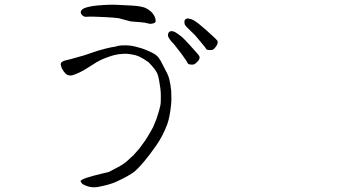

<svg xmlns="http://www.w3.org/2000/svg" viewBox="-20 -735 1540 812"><path d="M822.3 -565.4Q803.7 -588.9 789.1 -601.6Q776.4 -613.3 769 -621.1Q761.7 -628.9 760.7 -634.8Q758.8 -641.6 760.7 -648.4Q762.7 -653.3 767.6 -655.3Q772.5 -658.2 779.3 -656.2Q788.1 -655.3 798.8 -649.4Q811.5 -641.6 821.3 -633.8Q835.9 -622.1 854.5 -605.5Q898.4 -566.4 899.9 -561.5Q901.4 -556.6 899.9 -550.8Q898.4 -544.9 892.6 -537.1Q886.7 -529.3 881.8 -525.9Q877 -522.5 867.2 -523.4Q855.5 -523.4 853.5 -526.4Q853.5 -528.3 822.3 -565.4ZM747.1 -507.8Q720.7 -542 716.8 -546.9Q704.1 -559.6 698.2 -568.4Q692.4 -576.2 690.4 -583Q689.5 -588.9 692.4 -595.7Q694.3 -600.6 700.2 -602.5Q705.1 -604.5 711.9 -602.5Q719.7 -600.6 730.5 -592.8Q742.2 -585 752 -576.2Q765.6 -563.5 782.2 -544.9Q821.3 -502 823.2 -497.1Q825.2 -492.2 823.2 -486.3Q821.3 -480.5 814.5 -473.6Q807.6 -466.8 802.7 -463.9Q797.9 -460.9 786.6 -461.9Q775.4 -462.9 774.4 -466.8Q771.5 -474.6 747.1 -507.8ZM481.4 -658.2Q456.1 -661.1 425.3 -662.6Q394.5 -664.1 376 -664.6Q357.4 -665 347.7 -664.1Q337.9 -663.1 331.5 -667.5Q325.2 -671.9 322.8 -677.2Q320.3 -682.6 322.3 -687.5Q324.2 -692.4 330.1 -696.8Q335.9 -701.2 349.1 -704.6Q362.3 -708 376 -710Q389.6 -711.9 419.4 -713.9Q449.2 -715.8 471.7 -714.8Q494.1 -713.9 538.6 -711.4Q583 -709 600.6 -698.7Q618.2 -688.5 626.5 -677.2Q634.8 -666 636.7 -657.7Q638.7 -649.4 638.2 -644Q637.7 -638.7 626.5 -635.7Q615.2 -632.8 605 -636.2Q594.7 -639.6 574.2 -641.1Q553.7 -642.6 532.2 -644.5Q508.8 -651.4 481.4 -658.2ZM594.7 -141.6Q612.3 -168.9 627 -196.3Q631.8 -207 641.6 -231.4Q644.5 -239.3 652.3 -265.6Q658.2 -287.1 659.2 -294.9Q660.2 -302.7 660.2 -325.2Q660.2 -347.7 658.2 -361.3Q656.2 -377.9 653.3 -392.6Q649.4 -414.1 646.5 -420.9Q643.6 -428.7 635.7 -440.4Q633.8 -442.4 622.1 -457Q615.2 -464.8 608.4 -471.7Q600.6 -477.5 587.9 -485.4Q571.3 -495.1 563.5 -498Q553.7 -502 537.1 -504.9Q520.5 -507.8 507.8 -507.8Q501 -507.8 483.4 -505.9Q476.6 -504.9 462.9 -502Q451.2 -499 429.7 -491.2Q414.1 -485.4 400.4 -478.5Q390.6 -473.6 371.1 -460.9Q345.7 -445.3 336.9 -439.5Q329.1 -435.5 316.4 -428.7Q309.6 -425.8 300.8 -421.9Q295.9 -419.9 287.1 -417Q278.3 -415 273.4 -416Q265.6 -417 260.7 -420.9Q254.9 -425.8 249 -433.6Q244.1 -440.4 240.2 -449.2Q235.4 -462.9 237.3 -466.8Q239.3 -472.7 250 -477.5Q254.9 -479.5 277.3 -484.4Q284.2 -486.3 311.5 -494.1Q343.8 -502.9 344.7 -503.9L393.6 -520.5Q431.6 -531.2 446.8 -534.2Q461.9 -537.1 468.8 -538.1Q479.5 -542 495.1 -543Q517.6 -543.9 532.2 -542Q547.9 -540 577.1 -531.2Q591.8 -527.3 620.1 -513.7Q641.6 -503.9 651.4 -490.2L657.2 -481.4Q660.2 -477.5 663.1 -470.7L686.5 -425.8Q693.4 -411.1 696.3 -399.4V-398.4Q702.1 -374 704.1 -349.6Q706.1 -312.5 703.1 -288.1Q697.3 -236.3 687.5 -210Q668.9 -160.2 641.6 -121.1Q585.9 -41 547.9 -8.8Q525.4 8.8 472.7 33.2Q442.4 46.9 393.6 55.7Q361.3 61.5 330.1 43.9Q325.2 41 322.3 34.2L320.3 30.3L323.2 28.3Q327.1 23.4 343.8 17.6Q360.4 12.7 377 7.8Q384.8 5.9 416 -2Q439.5 -7.8 440.4 -7.8Q440.4 -7.8 477.5 -27.3Q504.9 -42 519.5 -55.7Q541 -76.2 543 -77.1L568.4 -105.5Z"/></svg>

Font: ToneOZ-YinPZ-Tsuipita-TC
Style: Regular
Weight: 400
Designer: ÂÆ£ÂøóÂáåJeffrey Xuan(jeffreyx@gmail.com, ToneOZ.com) ÈòøÂù§(cjkFonts)
Foundry: ToneOZ
Version: Version 0.24071